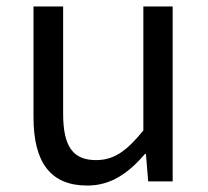

<svg xmlns="http://www.w3.org/2000/svg" viewBox="-20 -563 647 596"><path d="M251 13C325 13 379 -26 430 -85H433L440 0H516V-543H425V-158C373 -94 334 -66 278 -66C206 -66 176 -109 176 -210V-543H84V-199C84 -60 136 13 251 13Z"/></svg>

Font: Noto Sans CJK SC
Style: Regular
Weight: 400
Designer: Ryoko NISHIZUKA 西塚涼子 (kana, bopomofo & ideographs); Paul D. Hunt (Latin, Greek & Cyrillic); Sandoll Communications 산돌커뮤니
Foundry: Adobe
Version: Version 2.004;hotconv 1.0.118;makeotfexe 2.5.65603